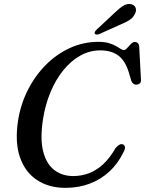

<svg xmlns="http://www.w3.org/2000/svg" viewBox="-20 -921 721 954"><path d="M591.8 -203.2Q599.6 -199.9 600.9 -189.7Q602.2 -179.5 592.3 -162.6Q565.8 -107.7 523.3 -68.5Q480.8 -29.2 425.6 -8.4Q370.4 12.4 304.9 12.4Q222.8 12.4 163.7 -26.6Q104.6 -65.5 78.9 -140.4Q53.2 -215.2 69.9 -322.8Q82.5 -402.5 118 -473.1Q153.5 -543.6 206.9 -597.7Q260.3 -651.7 327.1 -682.4Q394 -713.1 469.1 -713.1Q499.1 -713.1 520.3 -706.9Q541.5 -700.7 555.8 -692.5Q570.1 -684.4 579.5 -678.2Q588.8 -672 595 -672Q601.5 -672 608 -678.2Q614.5 -684.4 621 -692.2Q627.5 -700 634.6 -706.2Q641.6 -712.4 649.1 -712.4Q659.1 -712.4 665.1 -706.4Q671 -700.5 671.7 -689.4L680.5 -522.5Q680.9 -511.8 674 -506.1Q667.1 -500.5 657.4 -500.2Q640 -500.2 632.4 -519.7L620.3 -560.1Q603 -618.6 568.4 -644.6Q533.8 -670.7 478.2 -670.7Q424.9 -670.7 378.2 -644.3Q331.5 -617.9 294.1 -571.3Q256.6 -524.8 231.1 -463.5Q205.5 -402.2 194.3 -332.6Q178.4 -233.8 194.1 -170.4Q209.8 -106.9 249.3 -76.6Q288.7 -46.2 343.5 -46.2Q385.4 -46.2 422.9 -60.6Q460.4 -75 493.5 -105.9Q526.5 -136.7 554.1 -185.2Q564.6 -197.2 573.6 -202.1Q582.6 -206.9 591.8 -203.2ZM548.4 -856.3Q572.2 -879.6 592.4 -892.2Q612.5 -904.8 632.5 -899.9Q649.7 -895.7 654.2 -881.2Q658.6 -866.6 650.1 -851.7Q641.5 -833.4 624.1 -821.9Q606.6 -810.4 581.1 -800.2L472.1 -751.2Q466 -748.9 459.6 -749.3Q453.1 -749.7 450.9 -753.7Q448.4 -758.4 451.8 -763.7Q455.1 -768.9 460.3 -773.9Z"/></svg>

Font: Fraunces
Style: Italic
Weight: 900
Italic angle: -16°
Version: Version 1.000;[0bf87f6ff]